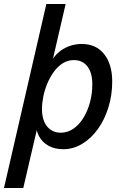

<svg xmlns="http://www.w3.org/2000/svg" viewBox="-61 -740 614 965"><path d="M257 10Q215 10 183.5 -7Q152 -24 135 -55.5Q118 -87 120 -129L134 -130L56 205H-41L172 -720H269L198 -414L190 -419Q214 -468 256.5 -493.5Q299 -519 350 -519Q422 -519 462.5 -468Q503 -417 503 -330Q503 -262 484 -200.5Q465 -139 431 -91.5Q397 -44 352 -17Q307 10 257 10ZM244 -73Q278 -73 307 -92.5Q336 -112 357.5 -146.5Q379 -181 391 -225Q403 -269 403 -316Q403 -374 378.5 -406Q354 -438 310 -438Q280 -438 254.5 -422Q229 -406 209.5 -379Q190 -352 176.5 -319.5Q163 -287 156.5 -254Q150 -221 150 -193Q150 -135 176 -104Q202 -73 244 -73Z"/></svg>

Font: Instrument Sans SemiCondensed Medium
Style: Italic
Weight: 500
Width: 4
Italic angle: -13°
Designer: Rodrigo Fuenzalida
Foundry: fragTYPE
Version: Version 1.000;gftools[0.9.28]